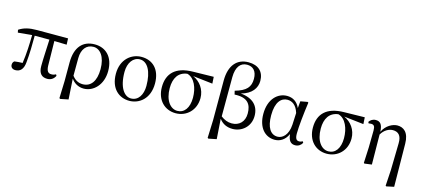

<svg xmlns="http://www.w3.org/2000/svg" viewBox="-72 -1461 5123 2322"><g transform="rotate(15 2490.0 -299.5)"><path d="M512 15C558 15 592 -8 612 -49L602 -66C585 -56 571 -51 546 -51C508 -51 486 -72 483 -140L478 -449L633 -445L630 -523H241C143 -523 77 -506 18 -467L25 -433L200 -449C198 -339 194 -216 176 -94C138 -93 106 -90 75 -86C60 -75 53 -60 53 -39C53 -8 76 13 112 13C174 13 212 -28 219 -113C230 -218 232 -339 232 -450H416C411 -328 403 -205 403 -116C403 -21 446 15 512 15Z M716 202 727 209 827 189 811 -68C847 -16 903 15 968 15C1089 15 1201 -93 1201 -266C1201 -448 1096 -537 963 -537C816 -537 723 -442 723 -245V-13ZM810 -104 811 -325C812 -436 867 -504 955 -504C1038 -504 1106 -421 1106 -265C1106 -112 1043 -33 943 -33C886 -33 843 -60 810 -104Z M1539 15C1664 15 1787 -77 1787 -267C1787 -444 1688 -537 1548 -537C1422 -537 1299 -442 1299 -261C1299 -72 1412 15 1539 15ZM1551 -18C1470 -18 1394 -110 1394 -308C1394 -424 1453 -503 1537 -503C1632 -503 1694 -393 1694 -213C1694 -102 1643 -18 1551 -18Z M2119 15C2254 15 2364 -86 2364 -239C2364 -349 2298 -435 2210 -474L2457 -446L2452 -530L2193 -525C1975 -522 1878 -417 1878 -249C1878 -85 1982 15 2119 15ZM2135 -483C2228 -458 2275 -341 2275 -220C2275 -91 2217 -18 2132 -18C2045 -18 1973 -107 1973 -261C1973 -386 2025 -470 2135 -483Z M2572 202 2583 209 2682 189 2665 -62C2707 -5 2765 20 2833 20C2948 20 3052 -65 3052 -200C3052 -324 2976 -406 2820 -420C2954 -455 3009 -539 3009 -627C3009 -743 2937 -809 2815 -809C2671 -809 2580 -709 2580 -517V-21ZM2669 -93 2670 -585C2671 -712 2723 -776 2805 -776C2879 -776 2928 -729 2928 -631C2928 -530 2881 -473 2740 -433L2751 -388C2914 -397 2964 -323 2964 -207C2964 -105 2900 -42 2806 -42C2755 -42 2711 -61 2669 -93Z M3359 15C3421 15 3486 -17 3522 -100C3532 -16 3562 15 3616 15C3656 15 3688 -8 3704 -39L3693 -56C3680 -48 3669 -43 3650 -43C3617 -43 3600 -65 3600 -129C3600 -211 3618 -383 3638 -524L3628 -531L3540 -515L3532 -428C3499 -502 3442 -537 3370 -537C3254 -537 3147 -440 3147 -253C3147 -84 3236 15 3359 15ZM3528 -365 3521 -217C3513 -84 3443 -30 3383 -30C3297 -30 3243 -107 3243 -261C3243 -430 3310 -493 3387 -493C3444 -493 3499 -460 3528 -365Z M4010 15C4145 15 4255 -86 4255 -239C4255 -349 4189 -435 4101 -474L4348 -446L4343 -530L4084 -525C3866 -522 3769 -417 3769 -249C3769 -85 3873 15 4010 15ZM4026 -483C4119 -458 4166 -341 4166 -220C4166 -91 4108 -18 4023 -18C3936 -18 3864 -107 3864 -261C3864 -386 3916 -470 4026 -483Z M4801 204 4810 210 4904 190 4898 -347C4897 -492 4826 -537 4752 -537C4694 -537 4611 -497 4570 -409C4566 -506 4533 -533 4481 -533C4442 -533 4415 -512 4399 -488L4406 -471C4417 -473 4427 -474 4437 -474C4473 -474 4487 -457 4487 -403L4484 -189L4475 5L4483 12L4574 0L4570 -375C4606 -438 4664 -468 4713 -468C4778 -468 4823 -432 4820 -331L4813 6Z"/></g></svg>

Font: Noto Serif TC Medium
Style: Regular
Weight: 500
Designer: Ryoko NISHIZUKA 西塚涼子 (kana & ideographs); Frank Grießhammer (Latin, Greek & Cyrillic); Wenlong ZHANG 张文龙 (bopomofo); San
Foundry: Adobe
Version: Version 2.001;hotconv 1.1.0;makeotfexe 2.6.0